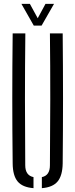

<svg xmlns="http://www.w3.org/2000/svg" viewBox="-20 -974 392 1000"><path d="M46 -123Q42 -461.5 46 -800H112Q110 -631 110 -456.5Q110 -282 111.5 -113Q111.5 -60.5 154.5 -51.5V6Q97 1.5 71.8 -29Q46.5 -59.5 46 -123ZM198 6V-51.5Q240 -60 240 -113Q241.5 -282 241.8 -456.5Q242 -631 240 -800H306.5Q310 -461.5 306.5 -123Q305.5 -59.5 280.2 -29Q255 1.5 198 6ZM156 -840.5 91.5 -954H135.5L176.5 -879L217 -954H261.5L196.5 -840.5Z"/></svg>

Font: Big Shoulders Stencil Display
Style: Regular
Weight: 400
Designer: Patric King
Foundry: XO Type Co
Version: Version 1.000